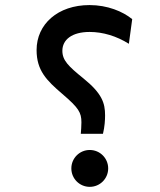

<svg xmlns="http://www.w3.org/2000/svg" viewBox="-20 -723 626 753"><path d="M296.9 -198.2H383.8C390.6 -226.1 392.1 -252.4 392.1 -270.5C392.1 -318.8 380.4 -356.4 306.6 -416C248 -463.4 224.6 -486.3 224.6 -523.9C224.6 -566.9 261.7 -597.7 331.5 -597.7C383.8 -597.7 437 -581.5 485.4 -551.3L498.5 -647.9C461.4 -678.2 401.4 -703.1 331.1 -703.1C206.5 -703.1 123.5 -627.9 123.5 -526.9C123.5 -446.3 162.6 -407.7 224.6 -354.5C288.6 -299.8 299.3 -281.7 299.3 -243.2C299.3 -224.6 297.9 -214.8 296.9 -198.2ZM332 9.8C372.1 9.8 404.3 -22.5 404.3 -62.5C404.3 -102.5 372.1 -134.8 332 -134.8C292 -134.8 259.8 -102.5 259.8 -62.5C259.8 -22.5 292 9.8 332 9.8Z"/></svg>

Font: CaskaydiaCove Nerd Font
Style: Regular
Weight: 400
Designer: Aaron Bell
Foundry: Saja Typeworks
Version: Version 2111.1;Nerd Fonts 2.3.3